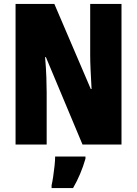

<svg xmlns="http://www.w3.org/2000/svg" viewBox="-20 -734 696 975"><path d="M597 0H399L213 -444H209Q214 -385 215.5 -339.5Q217 -294 217 -263V0H59V-714H256L441 -282H445Q442 -336 440 -379.5Q438 -423 438 -455V-714H597ZM414 72Q391 152 351 221H242V207Q246 190 250 163Q254 136 257 108.5Q260 81 260 61H414Z"/></svg>

Font: Noto Sans Khmer UI ExtraCondensed Black
Style: Regular
Weight: 900
Width: 2
Designer: Danh Hong and the Monotype Design Team
Foundry: Monotype Imaging Inc.
Version: Version 2.002; ttfautohint (v1.8.4.7-5d5b)